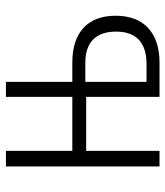

<svg xmlns="http://www.w3.org/2000/svg" viewBox="26 -598 572 665"><g transform="rotate(-90 312.5 -266.0)"><path d="M361 -532H309V-302H122V-532H68V0H122V-254H309V0H427C532 0 590 -55 590 -152C590 -248 533 -302 428 -302H361ZM426 -257C499 -257 535 -220 535 -150C535 -83 499 -45 423 -45H361V-257Z"/></g></svg>

Font: Noto Sans UI Condensed Light
Style: Regular
Weight: 300
Width: 3
Designer: Monotype Design Team
Foundry: Monotype Imaging Inc.
Version: Version 1.901